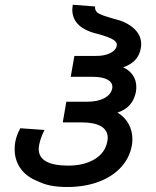

<svg xmlns="http://www.w3.org/2000/svg" viewBox="-20 -748 640 786"><path d="M134 -6.5Q90 -23 65 -57.2Q40 -91.5 40 -137Q40 -154 42.5 -167Q47.5 -194 63 -223L162 -216Q145 -181.5 140 -153Q138.5 -145 138.5 -138Q138.5 -104 169.2 -87Q200 -70 259 -70Q325 -70 368.2 -96.8Q411.5 -123.5 419.5 -170Q421 -177.5 421 -184Q421 -215 393.5 -231Q366 -247 314.5 -247H237L251.5 -331.5H336Q380 -331.5 407.5 -346.5Q435 -361.5 439.5 -386.5Q440 -388.5 440 -392.5Q440 -411.5 419 -422.5Q398 -433.5 360 -433.5H269.5L284.5 -519H372Q408 -519 431.2 -530.5Q454.5 -542 458 -561Q460.5 -575 443.2 -585.8Q426 -596.5 382.5 -608.5Q329 -620.5 302.5 -645.8Q276 -671 276 -708Q276 -714.5 278 -728.5L369.5 -721.5L369 -717Q369 -701 384.8 -692.5Q400.5 -684 434.5 -674.5L449.5 -670Q497.5 -659 527.8 -631.8Q558 -604.5 558 -567Q558 -559.5 556.5 -551Q547 -493.5 484 -472.5Q510 -460.5 524 -439.8Q538 -419 538 -392Q538 -382.5 536.5 -372.5Q524.5 -308 461 -287Q490 -270 506 -241.5Q522 -213 522 -178Q522 -165 520 -153.5Q511 -102.5 475.8 -63.8Q440.5 -25 383.8 -3.8Q327 17.5 255.5 17.5Q216 17.5 186.5 11.5Q157 5.5 134 -6.5Z"/></svg>

Font: JuliaMono Medium
Style: Italic
Weight: 500
Italic angle: -9°
Monospace: yes
Designer: cormullion
Foundry: corm
Version: Version 0.054; ttfautohint (v1.8.4)